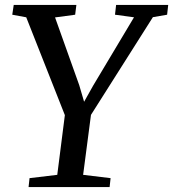

<svg xmlns="http://www.w3.org/2000/svg" viewBox="-20 -763 706 783"><path d="M449 -703 453.5 -743H666L661.5 -703L603.5 -693L351 -294.5L319 -50L431 -36.5L427 0H96.5L100.5 -36.5L213.5 -50L244.5 -293.5L87 -692.5L30 -703L36 -743H291.5L286.5 -703L204.5 -692L303 -416L323 -348L360 -414L526.5 -692.5Z"/></svg>

Font: Merriweather Text
Style: Italic
Weight: 400
Italic angle: -7.8°
Designer: Eben Sorkin
Foundry: Eben Sorkin
Version: Version 2.100